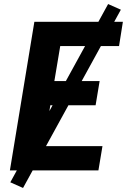

<svg xmlns="http://www.w3.org/2000/svg" viewBox="-20 -843 640 950"><path d="M29 0 150 -735H588L569 -615H278L249 -442H473L453 -322H229L196 -120H487L467 0ZM94 87 31 59 515 -823 578 -795Z"/></svg>

Font: Iosevka Heavy Extended
Style: Italic
Weight: 900
Width: 7
Italic angle: -9°
Monospace: yes
Designer: Belleve Invis
Foundry: Belleve Invis
Version: Version 32.5.0; ttfautohint (v1.8.4)